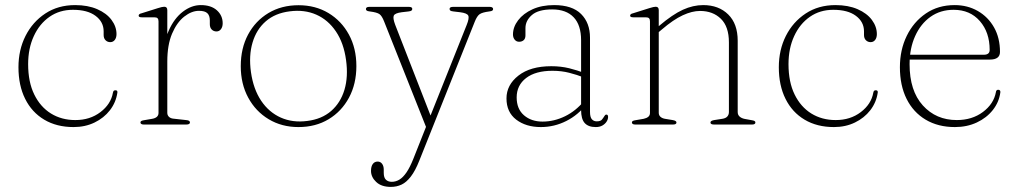

<svg xmlns="http://www.w3.org/2000/svg" viewBox="-20 -489 3998 754"><path d="M437.5 -355Q437.5 -341 430.8 -332.2Q424 -323.5 413 -323.5Q402 -323.5 394.5 -331Q387 -338.5 387 -351.5V-366Q387 -403 355.2 -426.8Q323.5 -450.5 266.5 -450.5Q214 -450.5 174.5 -423Q135 -395.5 112.8 -347.2Q90.5 -299 90.5 -237Q90.5 -167 114.5 -118Q138.5 -69 180.2 -43.2Q222 -17.5 276 -17.5Q333.5 -17.5 374.5 -48.8Q415.5 -80 423.5 -125Q424.5 -130.5 426.8 -132.5Q429 -134.5 433.5 -134.5Q438.5 -134.5 440 -131.8Q441.5 -129 441 -125.5Q435.5 -87 411.8 -56.2Q388 -25.5 351.2 -7.8Q314.5 10 269 10Q202.5 10 153.8 -19Q105 -48 78.8 -100.8Q52.5 -153.5 52.5 -225Q52.5 -293 80.2 -348Q108 -403 158 -436Q208 -469 275 -469Q325 -469 361.8 -453Q398.5 -437 418 -410.8Q437.5 -384.5 437.5 -355Z M621 -252.5Q621 -320 642.5 -368.5Q664 -417 698 -443Q732 -469 768.5 -469Q809 -469 831.8 -448.5Q854.5 -428 854.5 -397.5Q854.5 -383.5 847.8 -374.5Q841 -365.5 830 -365.5Q819 -365.5 811.5 -373Q804 -380.5 804 -394V-408.5Q804 -428 794.2 -437.2Q784.5 -446.5 761.5 -446.5Q732.5 -446.5 703.5 -423.8Q674.5 -401 655.8 -357Q637 -313 637 -247.5ZM637 -449V-324V-46Q637 -36.5 643.5 -30.2Q650 -24 661 -23L710.5 -17.5Q718 -17 722 -14.8Q726 -12.5 726 -8Q726 -4.5 722.5 -2.2Q719 0 712.5 0H544Q538 0 534.8 -2.2Q531.5 -4.5 531.5 -8Q531.5 -12 535.2 -14Q539 -16 546 -17L578 -22.5Q589.5 -24.5 596 -30.2Q602.5 -36 602.5 -45.5V-405Q602.5 -413 599 -417Q595.5 -421 586.5 -421H537.5Q530 -421 527.2 -422.8Q524.5 -424.5 524.5 -427.5Q524.5 -430.5 527 -433Q529.5 -435.5 536.5 -437L600 -457Q609 -460 615 -461.2Q621 -462.5 625 -462.5Q631 -462.5 634 -459.2Q637 -456 637 -449Z M1152.5 -468.5Q1218.5 -468.5 1269.8 -437.8Q1321 -407 1350.2 -353.2Q1379.5 -299.5 1379.5 -229.5Q1379.5 -159.5 1350.5 -105.5Q1321.5 -51.5 1270.5 -20.8Q1219.5 10 1152 10Q1086.5 10 1035.2 -20.8Q984 -51.5 954.8 -105.5Q925.5 -159.5 925.5 -229Q925.5 -299.5 954.2 -353.2Q983 -407 1034.2 -437.8Q1085.5 -468.5 1152.5 -468.5ZM1186.5 -14Q1243.5 -21 1280.5 -53.2Q1317.5 -85.5 1332.8 -136.8Q1348 -188 1339 -253Q1330 -320 1299.2 -365.5Q1268.5 -411 1222 -431.5Q1175.5 -452 1118 -444.5Q1061 -437.5 1024 -405.5Q987 -373.5 971.8 -322Q956.5 -270.5 965.5 -206Q975 -139 1005.5 -93.5Q1036 -48 1082.8 -27.2Q1129.5 -6.5 1186.5 -14Z M1671.5 -33.5 1658 22 1488.5 -404.5Q1480 -426.5 1470.2 -433.5Q1460.5 -440.5 1432.5 -444Q1423 -445 1420 -447.5Q1417 -450 1417 -453.5Q1417 -457.5 1420.2 -459.8Q1423.5 -462 1429.5 -462H1586Q1592.5 -462 1595.8 -460Q1599 -458 1599 -454Q1599 -450 1596 -447.5Q1593 -445 1584 -444L1558 -441Q1531 -437.5 1526.5 -427.8Q1522 -418 1532 -391.5ZM1603.5 134 1661 -11 1666 -23.5 1812.5 -390.5Q1823.5 -417.5 1819 -427.5Q1814.5 -437.5 1786.5 -441L1761 -444Q1752 -445 1748.8 -447.2Q1745.5 -449.5 1745.5 -454Q1745.5 -458 1749 -460Q1752.5 -462 1759 -462H1904Q1909.5 -462 1913 -459.8Q1916.5 -457.5 1916.5 -453.5Q1916.5 -449.5 1913.2 -447.2Q1910 -445 1901 -444Q1873.5 -440.5 1863.2 -433Q1853 -425.5 1844.5 -404L1627 141Q1611 181.5 1593.5 204.2Q1576 227 1556.8 236Q1537.5 245 1515 245Q1478 245 1457.5 225.8Q1437 206.5 1437 182Q1437 164.5 1444 155Q1451 145.5 1463 145.5Q1474 145.5 1480.5 154.2Q1487 163 1487 177V189.5Q1487 209 1495.8 217Q1504.5 225 1518.5 225Q1534.5 225 1548.8 216.2Q1563 207.5 1576.5 187.8Q1590 168 1603.5 134Z M2262 -57V-66V-71V-331Q2262 -390.5 2232.8 -421.2Q2203.5 -452 2148.5 -452Q2094 -452 2068.8 -430Q2043.5 -408 2043.5 -378.5V-350Q2043.5 -337.5 2036.5 -331.2Q2029.5 -325 2018.5 -325Q2008 -325 2001.2 -333.2Q1994.5 -341.5 1994.5 -353.5Q1994.5 -383 2014.8 -409.5Q2035 -436 2071.2 -452.5Q2107.5 -469 2156 -469Q2227 -469 2262 -434Q2297 -399 2297 -341V-50Q2297 -29 2304.2 -20.8Q2311.5 -12.5 2323 -12.5Q2338 -12.5 2343.5 -19Q2349 -25.5 2352.5 -31.5Q2354.5 -34.5 2356.2 -36.8Q2358 -39 2361.5 -39Q2364.5 -39 2366.2 -36.8Q2368 -34.5 2368 -30Q2368 -20.5 2362.2 -11.5Q2356.5 -2.5 2345.8 3.8Q2335 10 2319.5 10Q2290.5 10 2276.2 -5.8Q2262 -21.5 2262 -57ZM1969 -102.5Q1969 -155.5 2016 -192.2Q2063 -229 2145 -229Q2182.5 -229 2215.2 -221Q2248 -213 2274.5 -202L2272.5 -185Q2245.5 -195.5 2215.2 -203.2Q2185 -211 2149.5 -211Q2083 -211 2046 -182.5Q2009 -154 2009 -106.5Q2009 -61 2037.8 -36.2Q2066.5 -11.5 2110.5 -11.5Q2156 -11.5 2199 -32.5Q2242 -53.5 2275 -94L2284 -81Q2251 -37.5 2203.8 -13.8Q2156.5 10 2104 10Q2045.5 10 2007.2 -19.2Q1969 -48.5 1969 -102.5Z M2567 -449V-46Q2567 -36.5 2573.5 -30.5Q2580 -24.5 2591 -22.5L2621.5 -17.5Q2636.5 -15 2636.5 -8Q2636.5 0 2623.5 0H2474Q2468 0 2464.8 -2.2Q2461.5 -4.5 2461.5 -8Q2461.5 -12 2465.2 -14Q2469 -16 2476 -17L2508 -22.5Q2519.5 -25 2526 -30.5Q2532.5 -36 2532.5 -45.5V-405Q2532.5 -413 2529 -417Q2525.5 -421 2516.5 -421H2467.5Q2460 -421 2457.2 -422.8Q2454.5 -424.5 2454.5 -427.5Q2454.5 -430.5 2457 -433Q2459.5 -435.5 2466.5 -437L2530 -457Q2539 -460 2545.2 -461.2Q2551.5 -462.5 2555 -462.5Q2561 -462.5 2564 -459.2Q2567 -456 2567 -449ZM2555.5 -353.5 2542.5 -365 2568.5 -387.5Q2621.5 -432.5 2661.8 -450.8Q2702 -469 2741.5 -469Q2802.5 -469 2839.8 -432.2Q2877 -395.5 2877 -329V-49Q2877 -38 2884.5 -31.2Q2892 -24.5 2904.5 -22L2932 -17Q2939 -16 2942.8 -14Q2946.5 -12 2946.5 -8Q2946.5 -4.5 2943.5 -2.2Q2940.5 0 2934 0H2783.5Q2770 0 2770 -8Q2770 -15 2785 -17.5L2817 -22.5Q2830 -24.5 2836.2 -31.5Q2842.5 -38.5 2842.5 -49V-322.5Q2842.5 -384.5 2811 -415.2Q2779.5 -446 2729 -446Q2698 -446 2661.2 -429Q2624.5 -412 2579.5 -373.5Z M3423.5 -355Q3423.5 -341 3416.8 -332.2Q3410 -323.5 3399 -323.5Q3388 -323.5 3380.5 -331Q3373 -338.5 3373 -351.5V-366Q3373 -403 3341.2 -426.8Q3309.5 -450.5 3252.5 -450.5Q3200 -450.5 3160.5 -423Q3121 -395.5 3098.8 -347.2Q3076.5 -299 3076.5 -237Q3076.5 -167 3100.5 -118Q3124.5 -69 3166.2 -43.2Q3208 -17.5 3262 -17.5Q3319.5 -17.5 3360.5 -48.8Q3401.5 -80 3409.5 -125Q3410.5 -130.5 3412.8 -132.5Q3415 -134.5 3419.5 -134.5Q3424.5 -134.5 3426 -131.8Q3427.5 -129 3427 -125.5Q3421.5 -87 3397.8 -56.2Q3374 -25.5 3337.2 -7.8Q3300.5 10 3255 10Q3188.5 10 3139.8 -19Q3091 -48 3064.8 -100.8Q3038.5 -153.5 3038.5 -225Q3038.5 -293 3066.2 -348Q3094 -403 3144 -436Q3194 -469 3261 -469Q3311 -469 3347.8 -453Q3384.5 -437 3404 -410.8Q3423.5 -384.5 3423.5 -355Z M3907 -285Q3907 -270 3897 -262.5Q3887 -255 3867 -255H3532V-274H3843.5Q3866.5 -274 3866.5 -293Q3866.5 -362 3828 -406.2Q3789.5 -450.5 3725 -450.5Q3673 -450.5 3634.2 -423Q3595.5 -395.5 3573.8 -347.2Q3552 -299 3552 -237Q3552 -132.5 3604 -75Q3656 -17.5 3737.5 -17.5Q3797.5 -17.5 3840 -49.2Q3882.5 -81 3891 -127Q3891.5 -132 3893.8 -134.2Q3896 -136.5 3900 -136.5Q3905 -136.5 3907 -133.5Q3909 -130.5 3908.5 -126.5Q3903.5 -88 3879 -57Q3854.5 -26 3816 -8Q3777.5 10 3730 10Q3664 10 3615.2 -19Q3566.5 -48 3540.2 -100.8Q3514 -153.5 3514 -225Q3514 -293 3540.8 -348Q3567.5 -403 3615.8 -436Q3664 -469 3729 -469Q3779.5 -469 3820 -445.8Q3860.5 -422.5 3883.8 -381.2Q3907 -340 3907 -285Z"/></svg>

Font: Fraunces Thin
Style: Regular
Weight: 250
Version: Version 1.000;[b76b70a41]